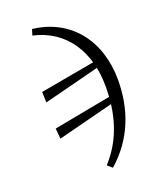

<svg xmlns="http://www.w3.org/2000/svg" viewBox="-164 -828 911 1107"><g transform="rotate(-20 291.5 -274.5)"><path d="M102 -304 473 -399 467 -435 100 -369 102 -304ZM305 156 334 181C476 57 535 -107 535 -286C535 -530 394 -705 169 -730L158 -694C353 -650 455 -488 455 -273C455 -115 417 34 305 156ZM107 -80 486 -177 487 -217 101 -144 107 -80Z"/></g></svg>

Font: Source Serif Variable
Style: Italic
Weight: 389
Italic angle: -12°
Designer: Frank Grießhammer
Foundry: Adobe Systems Incorporated
Version: Version 3.001;hotconv 1.0.111;makeotfexe 2.5.65597